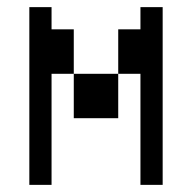

<svg xmlns="http://www.w3.org/2000/svg" viewBox="-20 -520 540 540"><path d="M62.5 -500Q62.5 -500 62.5 0H125V-312.5H187.5Q187.5 -312.5 187.5 -187.5H312.5Q312.5 -187.5 312.5 -312.5H187.5Q187.5 -312.5 187.5 -437.5H125V-500ZM375 -312.5V0H437.5Q437.5 0 437.5 -500H375V-437.5H312.5Q312.5 -437.5 312.5 -312.5Z"/></svg>

Font: Unifont
Style: Regular
Weight: 500
Version: Version 13.0.05